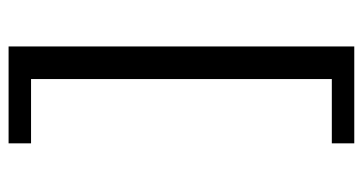

<svg xmlns="http://www.w3.org/2000/svg" viewBox="-214 -566 825 436"><g transform="rotate(90 198.0 -347.5)"><path d="M305 -6V45H85V-740H305V-689H159V-6Z"/></g></svg>

Font: Narnoor Medium
Style: Regular
Weight: 500
Designer: S. Sridhar Murthy
Foundry: SIL International
Version: Version 3.000